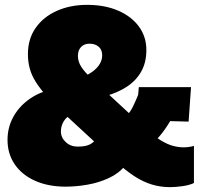

<svg xmlns="http://www.w3.org/2000/svg" viewBox="-20 -759 841 791"><path d="M680 12Q641 12 605 1Q569 -10 533 -33.5Q497 -57 458 -93L249 -286Q205 -327 175.5 -359.5Q146 -392 128 -420.5Q110 -449 102.5 -477Q95 -505 95 -536Q95 -598 126.5 -643.5Q158 -689 213.5 -714Q269 -739 339 -739Q411 -739 466 -715.5Q521 -692 552 -650Q583 -608 583 -553Q583 -502 562 -464.5Q541 -427 503 -402Q465 -377 414 -363L324 -443Q347 -453 364.5 -466.5Q382 -480 391.5 -496.5Q401 -513 401 -531Q401 -554 386.5 -566.5Q372 -579 349 -579Q327 -579 314 -565.5Q301 -552 301 -529Q301 -517 304.5 -505.5Q308 -494 315.5 -482.5Q323 -471 334 -459Q345 -447 360 -433L577 -232Q614 -198 642 -181Q670 -164 693 -158Q716 -152 736 -152Q747 -152 758 -153.5Q769 -155 779 -158V-5Q760 4 731.5 8Q703 12 680 12ZM251 10Q179 10 125 -14Q71 -38 41 -81.5Q11 -125 11 -183Q11 -232 33 -274Q55 -316 94.5 -346Q134 -376 186 -389L274 -286Q262 -282 252 -271.5Q242 -261 236.5 -247Q231 -233 231 -217Q231 -192 251 -173.5Q271 -155 300 -155Q333 -155 350 -164Q367 -173 375 -186L496 -77Q469 -44 427.5 -25Q386 -6 339.5 2Q293 10 251 10ZM617 -177 500 -281Q516 -296 527.5 -319.5Q539 -343 549 -368L552 -400H767L757 -258L681 -260Q671 -243 660.5 -228Q650 -213 639.5 -200.5Q629 -188 617 -177Z"/></svg>

Font: Mona Sans Expanded Black
Style: Regular
Weight: 900
Width: 7
Designer: Deni Anggara
Foundry: GitHub
Version: Version 2.000